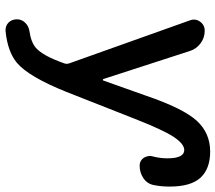

<svg xmlns="http://www.w3.org/2000/svg" viewBox="-64 -541 811 723"><g transform="rotate(90 341.5 -179.5)"><path d="M96.7 205.1Q94.7 205.1 92.8 205.1Q77.1 205.1 65.4 194.3Q52.7 181.6 52.7 162.1Q52.7 144.5 65.4 131.3Q78.1 118.2 96.7 115.2Q138.7 109.4 160.2 90.8Q190.4 64.5 218.8 -16.6Q221.7 -25.4 218.8 -34.2L56.6 -489.3Q53.7 -497.1 53.7 -503.9Q53.7 -516.6 61.5 -527.3Q74.2 -544.9 95.7 -544.9Q122.1 -544.9 143.1 -529.3Q164.1 -513.7 171.9 -489.3L277.3 -164.1Q278.3 -161.1 280.8 -161.1Q283.2 -161.1 283.2 -163.1L339.8 -322.3Q387.7 -462.9 434.1 -514.2Q480.5 -565.4 550.8 -565.4Q615.2 -565.4 648.9 -529.3Q682.6 -493.2 682.6 -412.1Q682.6 -380.9 676.8 -352.5Q671.9 -328.1 650.9 -314Q629.9 -299.8 603.5 -299.8Q585 -299.8 574.2 -315.4Q567.4 -327.1 567.4 -338.9Q567.4 -344.7 569.3 -350.6Q576.2 -377 576.2 -404.3Q576.2 -467.8 544.9 -467.8Q522.5 -467.8 496.6 -429.7Q470.7 -391.6 427.7 -282.2L326.2 -24.4Q269.5 117.2 216.8 162.1Q174.8 197.3 96.7 205.1Z"/></g></svg>

Font: Gen Jyuu GothicX Medium
Style: Regular
Weight: 500
Designer: Ryoko NISHIZUKA (kana &amp; ideographs); Paul D. Hunt (Latin, Greek &amp; Cyrillic); Wenlong ZHANG (bopomofo); Sandoll C
Version: Version 1.058.20140828